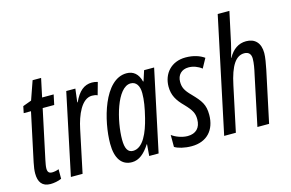

<svg xmlns="http://www.w3.org/2000/svg" viewBox="-96 -986 1851 1222"><g transform="rotate(-15 829.5 -375.0)"><path d="M102 10C124 10 153 5 175 -5V-68C161 -62 143 -59 131 -59C109 -59 101 -70 101 -93C101 -106 105 -126 109 -146L178 -470H254L268 -536H192L218 -658H162L119 -535L62 -514L53 -470H101L33 -151C27 -123 24 -99 24 -80C24 -24 47 10 102 10Z M238 0H315L374 -280C392 -366 432 -465 501 -465C515 -465 526 -463 537 -458L560 -540C547 -544 535 -546 522 -546C470 -546 433 -514 403 -448H400L411 -536H351Z M639 10C686 10 723 -22 758 -76H760L754 0H816L930 -536H864L842 -468H839C826 -520 795 -546 750 -546C601 -546 534 -288 534 -139C534 -43 571 10 639 10ZM664 -58C630 -58 614 -86 614 -145C614 -267 668 -477 759 -477C794 -477 815 -448 815 -398C815 -353 807 -304 791 -240C769 -151 731 -58 664 -58Z M1032 10C1133 10 1191 -55 1191 -155C1191 -222 1169 -251 1116 -306C1076 -346 1066 -369 1066 -405C1066 -450 1095 -480 1141 -480C1171 -480 1202 -469 1227 -449L1261 -511C1232 -532 1190 -546 1139 -546C1044 -546 987 -479 987 -394C987 -337 1010 -299 1054 -255C1099 -208 1110 -185 1110 -147C1110 -90 1078 -59 1024 -59C988 -59 945 -75 921 -94V-15C943 -1 985 10 1032 10Z M1248 0H1325L1388 -296C1414 -421 1452 -475 1507 -475C1536 -475 1551 -458 1551 -428C1551 -398 1544 -362 1536 -327L1467 0H1544L1616 -338C1623 -373 1631 -416 1631 -444C1631 -511 1595 -546 1538 -546C1488 -546 1449 -519 1421 -468H1419C1428 -498 1436 -530 1443 -560L1486 -760H1409Z"/></g></svg>

Font: Noto Sans ExtraCondensed
Style: Italic
Weight: 400
Width: 2
Italic angle: -12°
Designer: Monotype Design Team
Foundry: Monotype Imaging Inc.
Version: Version 2.013